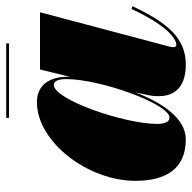

<svg xmlns="http://www.w3.org/2000/svg" viewBox="-20 -589 619 619"><g transform="rotate(-90 289.5 -279.5)"><path d="M219 -569V-560H459V-569ZM351.5 -371C351.5 -431 323.5 -470 269.5 -470C141.5 -470 16 -305.5 16 -152.5C16 -55 54 10 149.5 10C218 10 268 -66.5 301 -152L292 -110C290.5 -103 289 -93 289 -77.5C289 -24.5 319.5 10 391 10C478.5 10 527.5 -53 579 -162L570 -165C509.5 -34.5 466 -20.5 455 -20.5C450 -20.5 447 -24 447 -29C447 -33.5 447.5 -38 449 -43.5L559.5 -460H375L351 -362C351 -365.5 351.5 -368.5 351.5 -371ZM344 -376C344 -263 263 -42.5 220 -42.5C205 -42.5 199.5 -60 199.5 -82.5C199.5 -187.5 277.5 -415.5 325.5 -415.5C336.5 -415.5 344 -402.5 344 -376Z"/></g></svg>

Font: Bodoni* 24pt Fatface
Style: Italic
Weight: 900
Italic angle: -13°
Version: Version 2.3